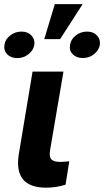

<svg xmlns="http://www.w3.org/2000/svg" viewBox="-39 -886 495 913"><path d="M115.8 -545.5H262.8L198.9 -170.8Q193.9 -139.6 205.6 -127.8Q217.3 -116.1 247.2 -116.1Q259.2 -116.1 290.5 -119L272.7 -7.8Q228.3 6.4 180 6.4Q25.2 6.4 50.4 -152.7ZM171.5 -699.9 221.6 -866.5H354L246.8 -699.9ZM-17.8 -672.6Q-14.2 -698.9 9.2 -717.3Q32.7 -735.8 63.2 -735.8Q93 -735.8 110.4 -717.3Q127.8 -698.9 124.3 -672.6Q119.3 -646 96.1 -627.8Q72.8 -609.7 43 -609.7Q12.8 -609.7 -4.8 -628Q-22.4 -646.3 -17.8 -672.6ZM294 -671.9Q297.6 -698.5 321 -717.2Q344.5 -735.8 375.4 -735.8Q404.5 -735.8 421.9 -717.5Q439.3 -699.2 435.7 -671.9Q430.4 -645.6 407.3 -627.8Q384.2 -610.1 355.1 -610.1Q324.2 -610.1 306.8 -628Q289.4 -646 294 -671.9Z"/></svg>

Font: Karasuma Gothic
Style: Bold Italic
Weight: 700
Italic angle: 9.39998°
Designer: Rasmus Andersson / Ryoko Nishizuka
Foundry: Genbu
Version: Version 1.00